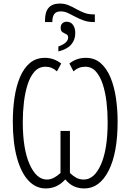

<svg xmlns="http://www.w3.org/2000/svg" viewBox="-20 -1049 732 1079"><path d="M233 -936Q233 -1029 316 -1029Q343 -1029 365.5 -1019.5Q388 -1010 409 -998Q430 -986 453.5 -977Q477 -968 507 -968H513V-925H508Q476 -925 450.5 -934Q425 -943 403 -955Q381 -967 361.5 -976Q342 -985 321 -985Q296 -985 285 -970Q274 -955 274 -925H233ZM308 -788Q335 -797 349 -810Q363 -823 363 -838Q363 -852 352 -857Q341 -862 331 -868.5Q321 -875 321 -893Q321 -909 330.5 -918Q340 -927 355 -927Q377 -927 390 -909.5Q403 -892 403 -863Q403 -825 380 -798.5Q357 -772 308 -760ZM237 10Q181 10 139.5 -34.5Q98 -79 75 -163.5Q52 -248 52 -366Q52 -436 61.5 -500Q71 -564 92 -614.5Q113 -665 147.5 -694.5Q182 -724 233 -724Q282 -724 324 -692L300 -648Q272 -674 236 -674Q199 -674 174.5 -647Q150 -620 135.5 -575Q121 -530 114.5 -475Q108 -420 108 -364Q108 -211 146.5 -125.5Q185 -40 243 -40Q264 -40 283 -50Q302 -60 320 -77V-313H373V-77Q388 -62 407 -51Q426 -40 451 -40Q510 -40 547.5 -125Q585 -210 585 -363Q585 -421 578.5 -476Q572 -531 557.5 -575.5Q543 -620 519 -647Q495 -674 459 -674Q421 -674 393 -648L370 -692Q410 -724 462 -724Q512 -724 546 -694Q580 -664 601 -613.5Q622 -563 631.5 -498.5Q641 -434 641 -366Q641 -188 590 -89Q539 10 454 10Q387 10 347 -41Q302 10 237 10Z"/></svg>

Font: Noto Sans ExtraCondensed Light
Style: Regular
Weight: 300
Width: 2
Designer: Monotype Design Team
Foundry: Monotype Imaging Inc.
Version: Version 2.013; ttfautohint (v1.8.4.7-5d5b)